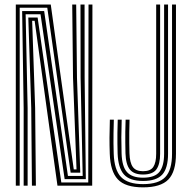

<svg xmlns="http://www.w3.org/2000/svg" viewBox="-20 -820 842 848"><path d="M49.8 0V-800H204.2L249.2 -475L305.8 -71.8H318L302.5 -477L299 -800H316.5L320 -477L334.5 -57.5H292L188.8 -785.8H67V0ZM84.5 0V-342.8L77.8 -771.2H175L280 -43H345.2L336 -477L335.5 -800H353.5L353.8 -477L359 -28.8H265.5L159 -757H93.2L102 -342.8V0ZM121 0 118 -342.8 105 -742.5H146.2L250.8 -14H369.8L371 -800H388.2L387.2 0H233.8L186 -343.8L133 -728.2H122L135.2 -342.8L138.5 0ZM611.8 7.5Q533.5 7.5 500.4 -27.9Q467.2 -63.2 464.8 -141.2Q463.5 -178 463.6 -211.8Q463.8 -245.5 465.2 -291.5H482.8Q481.8 -257.5 481.4 -232.9Q481 -208.2 481.2 -186.9Q481.5 -165.5 482.2 -141.8Q484.5 -69.8 514.5 -38.2Q544.5 -6.8 611.8 -6.8Q680.5 -6.8 710.1 -38Q739.8 -69.2 739.8 -141.2V-800H757.2V-141.2Q757.2 -61.8 723.5 -27.1Q689.8 7.5 611.8 7.5ZM611.8 -20.8Q552.5 -20.8 527.1 -49.8Q501.8 -78.8 499.5 -142.2Q499 -166.2 498.6 -187.2Q498.2 -208.2 498.6 -232.8Q499 -257.2 500 -291.5H517.5Q516 -247 515.9 -212.8Q515.8 -178.5 517 -142.5Q518.8 -84.2 541 -59.8Q563.2 -35.2 611.5 -35.2Q664 -35.2 684.4 -61.2Q704.8 -87.2 704.8 -140.8V-800H722.2V-141.2Q722.2 -77 696.6 -48.9Q671 -20.8 611.8 -20.8ZM611.5 -49.2Q571.8 -49.2 553.8 -71.1Q535.8 -93 534.2 -143Q533.8 -167.5 533.4 -190.2Q533 -213 533.4 -237.4Q533.8 -261.8 534.8 -291.5H552.2Q551.2 -259.2 550.9 -234.6Q550.5 -210 550.9 -188.4Q551.2 -166.8 551.8 -143Q553 -102 566.4 -82.9Q579.8 -63.8 611.5 -63.8Q644.8 -63.8 657.2 -82.9Q669.8 -102 669.8 -140.8V-800H687.2V-140.8Q687.2 -94.8 670.8 -72Q654.2 -49.2 611.5 -49.2Z"/></svg>

Font: Big Shoulders Inline Display Thin SemiBold
Style: Regular
Weight: 600
Version: Version 2.002